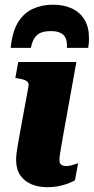

<svg xmlns="http://www.w3.org/2000/svg" viewBox="-20 -770 391 800"><path d="M200.6 -750.4Q154.2 -750.4 116.5 -733Q78.8 -715.6 54.9 -676.5Q31 -637.4 24.6 -570.6H108.6Q113.8 -596 123.6 -611.3Q133.4 -626.6 149.7 -633.5Q166 -640.4 191.4 -640.4Q217.2 -640.4 232.6 -632.7Q248 -625 254.1 -609.8Q260.2 -594.6 258.8 -570.6H347.6Q349.2 -580.6 350 -590.2Q350.8 -599.8 350.8 -608.8Q351.2 -656 332.5 -687.3Q313.8 -718.6 280.2 -734.5Q246.6 -750.4 200.6 -750.4ZM176.6 10Q139.4 10 110.1 -2.7Q80.8 -15.4 64 -40.4Q47.2 -65.4 47.2 -102.8Q47.2 -117 49 -132.3Q50.8 -147.6 54.6 -168.3Q58.4 -189 63.4 -218L98.4 -408.8Q100.8 -420 96.3 -426.6Q91.8 -433.2 81.6 -437Q71.4 -440.8 55.4 -443.2L44 -445.2L56 -511.6H298.2L240.8 -192.8Q237.2 -171.2 234.1 -153.9Q231 -136.6 229.4 -124Q227.8 -111.4 227.8 -102.8Q227.8 -89.8 234.9 -84Q242 -78.2 256.2 -78.2Q267 -78.2 276.9 -80.9Q286.8 -83.6 294.5 -86.2Q302.2 -88.8 305.4 -89.6L292.4 -19Q282.4 -12.6 264.8 -5.9Q247.2 0.8 224.9 5.4Q202.6 10 176.6 10Z"/></svg>

Font: Roboto Serif 20pt
Style: Italic
Weight: 400
Italic angle: -10°
Designer: Greg Gazdowicz
Foundry: Commercial Type
Version: Version 1.008